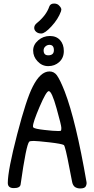

<svg xmlns="http://www.w3.org/2000/svg" viewBox="-20 -1062 528 1083"><path d="M188 -932Q173 -920 173 -905Q173 -892 184 -882.5Q195 -873 213 -873Q233 -873 270 -913Q308 -954 324 -998Q326 -1004 326 -1008Q326 -1018 314 -1030Q304 -1042 285 -1042Q264 -1042 258 -1025Q241 -975 188 -932ZM261 -859Q224 -859 195.5 -834.5Q167 -810 167 -777Q167 -742 192 -716Q217 -689 252 -689Q289 -689 314.5 -712.5Q340 -736 340 -774Q340 -812 319 -835.5Q298 -859 261 -859ZM284 -779Q284 -750 252 -750Q226 -750 226 -778Q226 -791 236 -800Q246 -809 259 -809Q284 -809 284 -779ZM165 -574Q129 -505 77 -305Q24 -101 24 -30Q24 -1 58 -1Q92 -1 96 -20Q128 -247 145 -263Q149 -267 171 -267Q188 -267 260 -259Q328 -251 340 -244Q348 -239 372 -112L387 -35Q391 -16 403 -7Q416 1 432 1Q458 1 464 -11.5Q470 -24 468 -35Q408 -382 345 -546Q319 -612 301 -637Q285 -659 259 -659Q208 -659 165 -574ZM299 -451Q326 -355 326 -341Q326 -329 324 -325Q322 -323 309 -323Q281 -323 231 -329Q176 -335 168 -343Q166 -345 166 -350Q166 -372 203 -459Q241 -548 255 -548Q272 -548 299 -451Z"/></svg>

Font: Patrick Hand SC
Style: Regular
Weight: 400
Designer: Patrick Wagesreiter
Foundry: Patrick Wagesreiter
Version: Version 2.001; ttfautohint (v1.8.2)